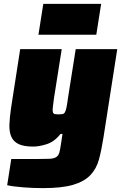

<svg xmlns="http://www.w3.org/2000/svg" viewBox="-20 -763 628 989"><path d="M17 0ZM201 206Q151 206 99.5 202Q48 198 17 191L38 56H170Q212 56 234.5 55Q257 54 269 46.5Q281 39 285.5 23.5Q290 8 294 -21L302 -73H292Q260 -33 221 -20.5Q182 -8 151 -8Q102 -8 75.5 -21Q49 -34 38 -59.5Q27 -85 28.5 -122Q30 -159 37 -207L84 -510H298L258 -257Q254 -226 252 -209.5Q250 -193 252.5 -185Q255 -177 262 -175.5Q269 -174 281 -174Q295 -174 302.5 -175.5Q310 -177 314.5 -185Q319 -193 322.5 -209.5Q326 -226 330 -257L370 -510H584L513 -55Q503 9 490 57.5Q477 106 445.5 139Q414 172 356.5 189Q299 206 201 206ZM178 -584ZM178 -584 203 -743H501L476 -584Z"/></svg>

Font: Azeri Sans Black
Style: Italic
Weight: 900
Designer: Hector Gatti & Omnibus-Type (original fonts) / Cristiano Sobral (main changes and remastering)
Foundry: Omnibus-Type
Version: Version 0.07;August 21, 2020;FontCreator 13.0.0.2681 64-bit;